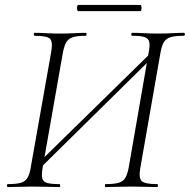

<svg xmlns="http://www.w3.org/2000/svg" viewBox="-20 -758 769 778"><path d="M139 -73 125 -87 605 -557 616 -543ZM12 0Q8 0 8 -6Q8 -12 12 -12Q47 -12 65 -17.5Q83 -23 92 -38.5Q101 -54 105 -82L187 -545Q195 -588 183 -600.5Q171 -613 120 -613Q117 -613 117 -619Q117 -625 120 -625Q143 -625 169 -623.5Q195 -622 223 -622Q255 -622 281.5 -623.5Q308 -625 327 -625Q331 -625 331 -619Q331 -613 327 -613Q293 -613 274.5 -607Q256 -601 247.5 -585Q239 -569 234 -540L153 -80Q148 -51 151 -36.5Q154 -22 170 -17Q186 -12 220 -12Q224 -12 224 -6Q224 0 220 0Q198 0 172 -1Q146 -2 116 -2Q86 -2 59 -1Q32 0 12 0ZM408 0Q405 0 405 -6Q405 -12 408 -12Q443 -12 461.5 -17.5Q480 -23 488.5 -38.5Q497 -54 502 -82L582 -543Q588 -572 585 -587Q582 -602 566.5 -607.5Q551 -613 516 -613Q512 -613 512 -619Q512 -625 516 -625Q539 -625 564.5 -623.5Q590 -622 620 -622Q650 -622 677 -623.5Q704 -625 725 -625Q729 -625 729 -619Q729 -613 725 -613Q690 -613 671.5 -607.5Q653 -602 644 -587Q635 -572 630 -543L549 -80Q541 -37 554 -24.5Q567 -12 616 -12Q620 -12 620 -6Q620 0 616 0Q594 0 567.5 -1Q541 -2 512 -2Q481 -2 454.5 -1Q428 0 408 0ZM297 -713Q294 -713 292.5 -719.5Q291 -726 292.5 -732Q294 -738 297 -738H548Q552 -738 553 -732Q554 -726 553 -719.5Q552 -713 548 -713Z"/></svg>

Font: Cormorant Light
Style: Italic
Weight: 300
Italic angle: -10°
Designer: Christian Thalmann (Catharsis Fonts)
Foundry: Catharsis Fonts
Version: Version 4.000